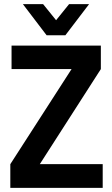

<svg xmlns="http://www.w3.org/2000/svg" viewBox="-20 -911 545 931"><path d="M478 -115V0H30V-115L327 -576H36V-690H469V-576L173 -115ZM91 -891H189L252 -813L315 -891H412L297 -740H206Z"/></svg>

Font: D-DIN
Style: DIN-Bold
Weight: 700
Designer: Charles Nix
Foundry: Datto Inc.
Version: Version 1.00